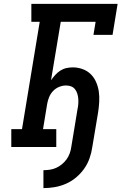

<svg xmlns="http://www.w3.org/2000/svg" viewBox="-20 -755 640 986"><path d="M203 211V119Q219 119 236 116.5Q253 114 268.5 107Q284 100 298 88.5Q312 77 322 63Q332 49 338 32.5Q344 16 346 0Q354 -48 362 -96.5Q370 -145 378 -194Q381 -207 382 -221Q383 -235 382 -248Q381 -261 377 -274Q373 -287 365 -297Q357 -307 345 -311.5Q333 -316 319 -316Q301 -316 283 -308.5Q265 -301 252 -287Q239 -273 232 -255.5Q225 -238 222 -220L201 -92H269V0H38V-92H93L184 -643H141V-735H584L558 -576H460L471 -643H292L242 -343Q252 -357 263.5 -370Q275 -383 290 -392.5Q305 -402 321.5 -405.5Q338 -409 354 -409Q380 -409 404.5 -400Q429 -391 446.5 -373.5Q464 -356 474 -332.5Q484 -309 487.5 -284Q491 -259 489.5 -232Q488 -205 484 -179L454 0Q450 29 440 57.5Q430 86 412.5 111Q395 136 370.5 156.5Q346 177 318 189Q290 201 261 206Q232 211 203 211Z"/></svg>

Font: Iosevka Curly Slab SmBdExObl
Style: Regular
Weight: 600
Width: 7
Italic angle: -9°
Monospace: yes
Designer: Belleve Invis
Foundry: Belleve Invis
Version: Version 11.1.0; ttfautohint (v1.8.3)